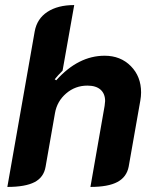

<svg xmlns="http://www.w3.org/2000/svg" viewBox="-20 -729 605 758"><path d="M117 -605Q126 -655 167 -682Q208 -709 273 -709L227 -450Q208 -431 196 -416L202 -412Q289 -509 393 -509Q456 -509 496.5 -468Q537 -427 537 -364Q537 -349 534 -332L488 -71Q480 -30 443.5 -10.5Q407 9 337 9L393 -311Q395 -325 395 -330Q395 -359 377 -375Q359 -391 325 -391Q277 -391 241 -360Q205 -329 197 -282L160 -71Q153 -29 116.5 -10Q80 9 9 9Z"/></svg>

Font: K2D ExtraBold
Style: Italic
Weight: 800
Italic angle: -10°
Designer: Katatrad Aksorn Co.,Ltd.
Foundry: Cadson Demak Co.,Ltd.
Version: Version 1.000; ttfautohint (v1.6)